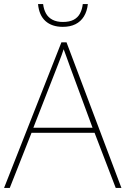

<svg xmlns="http://www.w3.org/2000/svg" viewBox="-20 -924 617 944"><path d="M549 0 445 -271H135L28 0H0L282 -716H307L577 0ZM325 -594Q321 -606 316 -619Q311 -632 305.5 -648Q300 -664 293 -682Q288 -667 282.5 -651.5Q277 -636 271 -621.5Q265 -607 260 -593L144 -296H435ZM412 -904Q408 -868 392.5 -843Q377 -818 351 -805Q325 -792 289 -792Q235 -792 203.5 -820.5Q172 -849 167 -904H192Q195 -878 206 -858Q217 -838 238 -827Q259 -816 289 -816Q322 -816 342.5 -827Q363 -838 373.5 -858Q384 -878 387 -904Z"/></svg>

Font: Noto Sans Thai Thin
Style: Regular
Weight: 250
Designer: Monotype Design Team
Foundry: Monotype Imaging Inc.
Version: Version 2.001